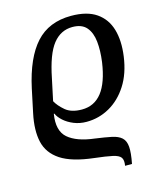

<svg xmlns="http://www.w3.org/2000/svg" viewBox="-118 -631 798 967"><g transform="rotate(-15 280.5 -148.0)"><path d="M345 -548Q428 -548 476.5 -514.5Q525 -481 542.5 -421.5Q560 -362 549 -282Q537 -195 498.5 -135Q460 -75 404 -43.5Q348 -12 284 -12Q248 -12 217.5 -24.5Q187 -37 166 -56Q145 -75 137 -94H134Q120 -8 164.5 30.5Q209 69 302 80Q353 87 386.5 94Q420 101 437.5 117Q455 133 457.5 164.5Q460 196 449 252H413Q418 223 408 209Q398 195 366 188Q334 181 273 174Q159 161 101.5 123Q44 85 30 23.5Q16 -38 34 -123L60 -246Q93 -398 161 -473Q229 -548 345 -548ZM337 -492Q276 -492 235.5 -441Q195 -390 171 -269L147 -156Q161 -130 191.5 -104Q222 -78 277 -78Q342 -78 381.5 -128.5Q421 -179 436 -282Q444 -341 439 -388.5Q434 -436 410 -464Q386 -492 337 -492Z"/></g></svg>

Font: Noto Serif Medium
Style: Italic
Weight: 500
Italic angle: -12°
Designer: Monotype Design Team
Foundry: Monotype Imaging Inc.
Version: Version 2.014; ttfautohint (v1.8.4.7-5d5b)